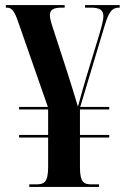

<svg xmlns="http://www.w3.org/2000/svg" viewBox="-20 -734 495 754"><path d="M95 0H369V-10H341C310 -10 294 -16 294 -78V-194H409V-204H294V-304H409V-314H295L390 -630C407 -687 419 -704 448 -704H450V-714H314V-704H336C376 -704 386 -692 386 -670C386 -653 378 -626 367 -589L321 -438C310 -402 298 -359 286 -315C273 -359 259 -404 245 -448L194 -605C184 -635 176 -658 176 -674C176 -695 188 -704 223 -704H234V-714H3V-704H7C26 -704 36 -692 51 -649L168 -314H55V-304H169V-204H55V-194H169V-78C169 -16 152 -10 121 -10H95Z"/></svg>

Font: Noto Serif Display ExtraCondensed
Style: Bold
Weight: 700
Width: 2
Designer: Monotype Design Team
Foundry: Monotype Imaging Inc.
Version: Version 2.009